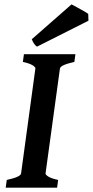

<svg xmlns="http://www.w3.org/2000/svg" viewBox="-20 -865 428 885"><path d="M327.6 -615.2 322.8 -579.6Q258.8 -565.4 256.3 -549.3L189.9 -65.4Q189.5 -59.6 202.9 -51Q216.3 -42.5 248 -35.6L243.2 0H6.3L11.2 -35.6Q74.7 -49.3 77.1 -65.4L143.1 -549.3Q144 -555.2 130.4 -564Q116.7 -572.8 85.4 -579.6L90.3 -615.2ZM386.7 -800.8 387.7 -769.5 150.4 -649.9Q143.6 -654.3 137 -663.8Q130.4 -673.3 126.5 -684.1L309.6 -844.7Q316.4 -841.3 333 -832.3Q349.6 -823.2 365.7 -814.2Q381.8 -805.2 386.7 -800.8Z"/></svg>

Font: Gentium Plus
Style: Bold Italic
Weight: 700
Italic angle: -8°
Designer: Victor Gaultney, Annie Olsen, Iska Routamaa, Becca Hirsbrunner
Foundry: SIL International
Version: Version 6.101